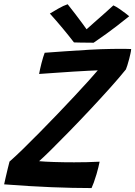

<svg xmlns="http://www.w3.org/2000/svg" viewBox="-33 -902 654 928"><path d="M409.5 7Q321 7 215.5 2.8Q110 -1.5 -13 -11Q-10.5 -23 -5.8 -43.8Q-1 -64.5 4.2 -86Q9.5 -107.5 13 -121Q40.5 -145 78.5 -182Q116.5 -219 159.5 -262.8Q202.5 -306.5 246 -351.8Q289.5 -397 328 -438.5Q366.5 -480 395.8 -512.2Q425 -544.5 439.5 -562Q426.5 -561.5 394.2 -560Q362 -558.5 320 -555.8Q278 -553 234.8 -550Q191.5 -547 156 -544.5Q157.5 -554 160.8 -568.5Q164 -583 167.5 -596.5Q176 -629 183 -647Q223 -650 280.2 -654Q337.5 -658 397.8 -661.5Q458 -665 507 -665.5Q516 -665.5 535 -665.8Q554 -666 573.2 -665.8Q592.5 -665.5 601 -665Q600.5 -656 597.5 -642.8Q594.5 -629.5 591.5 -617.5Q581.5 -580 575.5 -566.5Q545.5 -529 500 -478.2Q454.5 -427.5 403 -372.5Q351.5 -317.5 302 -266.8Q252.5 -216 213.8 -177.8Q175 -139.5 156 -123Q181.5 -120.5 227.2 -119Q273 -117.5 325.5 -117.5Q355.5 -117.5 387.2 -118.2Q419 -119 448.5 -120.5Q444 -96.5 433.5 -60Q427.5 -39.5 420.5 -20.2Q413.5 -1 409.5 7ZM515 -876Q527.5 -870.5 544 -859.2Q560.5 -848 574 -837.5Q587.5 -827 591.5 -823.5Q523 -768.5 480.2 -738Q437.5 -707.5 419.5 -695.5Q410 -695.5 392.2 -695.8Q374.5 -696 355.8 -696.2Q337 -696.5 324.5 -697Q298 -731.5 269 -766.2Q240 -801 208 -836.5Q222 -845 248 -860Q274 -875 294 -881.5Q311.5 -860 330 -835.5Q348.5 -811 363.8 -790.5Q379 -770 385.5 -760.5Q398 -772 420.8 -792Q443.5 -812 469 -834.5Q494.5 -857 515 -876Z"/></svg>

Font: Grandstander Medium
Style: Italic
Weight: 500
Italic angle: -15°
Designer: Tyler Finck
Foundry: Etcetera Type Co
Version: Version 1.200; ttfautohint (v1.8.3)